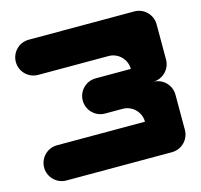

<svg xmlns="http://www.w3.org/2000/svg" viewBox="-101 -804 956 914"><g transform="rotate(-15 376.5 -347.0)"><path d="M723.7 -607.3C723.7 -655.2 684.8 -694 636.9 -694H116.7C68.8 -694 30 -655.2 30 -607.3C30 -559.4 68.8 -520.6 116.7 -520.6H203.4H463.5C511.4 -520.6 550.2 -481.8 550.2 -433.9H376.8C328.9 -433.9 290.1 -395.1 290.1 -347.2C290.1 -299.3 328.9 -260.5 376.8 -260.5H463.5C511.4 -260.5 550.2 -221.6 550.2 -173.8H203.4H116.7C68.8 -173.8 30 -134.9 30 -87C30 -39.2 68.8 -0.3 116.7 -0.3H636.9C684.8 -0.3 723.7 -39.2 723.7 -87V-260.5C723.7 -308.4 684.8 -347.2 636.9 -347.2C684.8 -347.2 723.7 -386 723.7 -433.9Z"/></g></svg>

Font: OpenLukyanov
Style: Regular
Weight: 400
Designer: Michail Lukyanov
Foundry: book-let.ru
Version: Version 2.1